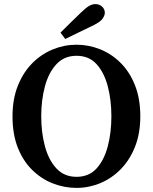

<svg xmlns="http://www.w3.org/2000/svg" viewBox="-20 -899 745 936"><path d="M353 17Q293 17 237 -5Q181 -27 136.5 -71Q92 -115 66.5 -180Q41 -245 41 -332Q41 -416 67 -481Q93 -546 137 -590.5Q181 -635 237 -658Q293 -681 353 -681Q412 -681 467.5 -659Q523 -637 567.5 -593Q612 -549 638 -483.5Q664 -418 664 -332Q664 -248 638 -183Q612 -118 568 -73.5Q524 -29 468.5 -6Q413 17 353 17ZM353 -37Q414 -37 451 -78Q488 -119 505.5 -186Q523 -253 523 -332Q523 -411 505.5 -478Q488 -545 451 -586Q414 -627 353 -627Q293 -627 255 -586Q217 -545 199 -478Q181 -411 181 -332Q181 -253 199 -186Q217 -119 255 -78Q293 -37 353 -37ZM275 -740Q301 -766 326.5 -791Q352 -816 377 -840Q400 -862 415 -870.5Q430 -879 445 -879Q465 -879 478 -866.5Q491 -854 491 -837Q491 -824 480.5 -808.5Q470 -793 438 -777Q403 -760 368 -743Q333 -726 298 -709Z"/></svg>

Font: Source Serif 4 Semibold
Style: Regular
Weight: 600
Designer: Frank Grießhammer
Foundry: Adobe
Version: Version 4.005;hotconv 1.1.0;makeotfexe 2.6.0